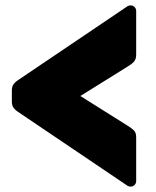

<svg xmlns="http://www.w3.org/2000/svg" viewBox="-20 -706 578 712"><path d="M53 -287 453 -17Q458 -14 464 -14Q473 -14 479 -20Q485 -26 485 -35V-197Q485 -214 476.5 -222.5Q468 -231 453 -240L278 -350L453 -459Q467 -467 476 -476.5Q485 -486 485 -503V-665Q485 -674 479 -680Q473 -686 464 -686Q458 -686 453 -683L53 -413Q37 -403 30.5 -394Q24 -385 24 -371V-329Q24 -315 30.5 -306Q37 -297 53 -287Z"/></svg>

Font: Rubik
Style: Regular
Weight: 900
Designer: Hubert & Fischer
Foundry: Hubert & Fischer
Version: Version 1.100